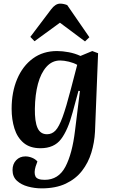

<svg xmlns="http://www.w3.org/2000/svg" viewBox="-20 -807 625 1057"><path d="M420 -306 412 -307 380 -189Q354 -91 316 -41Q278 9 203 9Q145 9 110 -20.5Q75 -50 59.5 -99.5Q44 -149 44 -208Q44 -300 74.5 -372Q105 -444 161 -485Q217 -526 294 -526Q324 -526 358.5 -519.5Q393 -513 423 -499L488 -526L520 -514L503 -82Q500 -23 483 33Q466 89 431.5 133.5Q397 178 342 204Q287 230 209 230Q171 230 134 220Q97 210 73 188Q49 166 49 129Q49 96 69 75Q89 54 120 54Q138 54 156.5 61.5Q175 69 186 82L176 110Q166 144 175 163.5Q184 183 226 183Q302 183 340 111Q378 39 393 -88ZM239 -68Q266 -68 285.5 -88.5Q305 -109 324.5 -162.5Q344 -216 370 -316L405 -450Q386 -461 359 -467.5Q332 -474 311 -474Q267 -474 236 -439.5Q205 -405 189 -345.5Q173 -286 172 -208Q171 -138 186.5 -103Q202 -68 239 -68ZM472 -602 448 -579 310 -682 170 -580 147 -604 261 -755Q285 -787 311 -787Q330 -787 350 -779Z"/></svg>

Font: Literata 36pt SemiBold
Style: Italic
Weight: 600
Italic angle: -2°
Designer: Latin by Veronika Burian and Jose Scaglione. Greek by Irene Vlachou. Cyrillic by Vera Evstafieva
Foundry: TypeTogether
Version: Version 3.002